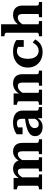

<svg xmlns="http://www.w3.org/2000/svg" viewBox="1312 -2088 786 3449"><g transform="rotate(-90 1704.5 -363.0)"><path d="M29 0V-56H31Q58 -56 75.5 -62.5Q93 -69 93 -88V-414Q93 -426 87 -432.5Q81 -439 69 -443Q57 -447 38 -451L29 -453V-511H233V-400L244 -399V-65Q244 -62 252 -59.5Q260 -57 271.5 -56.5Q283 -56 292 -56H295V0ZM605 0H351V-56H353Q363 -56 374.5 -56.5Q386 -57 394 -59.5Q402 -62 402 -65V-349Q402 -379 397 -398Q392 -417 380.5 -426Q369 -435 348 -435Q325 -435 304.5 -423Q284 -411 264.5 -386Q245 -361 225 -320L224 -404Q246 -442 271.5 -468Q297 -494 329 -507.5Q361 -521 400 -521Q446 -521 481 -502.5Q516 -484 535 -446.5Q554 -409 554 -352V-65Q554 -62 562 -60Q570 -58 582 -57Q594 -56 604 -56H605ZM928 0H661V-56H664Q674 -56 685 -57Q696 -58 704 -60Q712 -62 712 -65V-349Q712 -379 707 -398Q702 -417 690.5 -426Q679 -435 658 -435Q635 -435 613.5 -422Q592 -409 573 -384.5Q554 -360 534 -321L533 -404Q556 -442 582 -468Q608 -494 639.5 -507.5Q671 -521 710 -521Q756 -521 790 -502.5Q824 -484 843.5 -446.5Q863 -409 863 -352V-88Q863 -69 881 -62.5Q899 -56 925 -56H928Z M1319 -308 1318 -251Q1279 -247 1248 -239.5Q1217 -232 1194.5 -221.5Q1172 -211 1157.5 -198Q1143 -185 1136 -168Q1129 -151 1129 -131Q1129 -108 1137.5 -92Q1146 -76 1162 -67.5Q1178 -59 1199 -59Q1226 -59 1248 -73Q1270 -87 1287 -112.5Q1304 -138 1317 -173L1318 -103Q1303 -68 1279.5 -42.5Q1256 -17 1223 -3.5Q1190 10 1148 10Q1099 10 1062.5 -5.5Q1026 -21 1005 -51.5Q984 -82 984 -125Q984 -167 1005.5 -197Q1027 -227 1069 -248.5Q1111 -270 1173.5 -284.5Q1236 -299 1319 -308ZM1306 0V-101H1295V-363Q1295 -396 1285.5 -415.5Q1276 -435 1258 -443.5Q1240 -452 1213 -452Q1173 -452 1146.5 -435Q1120 -418 1105 -394Q1099 -404 1099 -413.5Q1099 -423 1104.5 -431.5Q1110 -440 1119.5 -446Q1129 -452 1141 -455V-350H1018V-456Q1033 -468 1061 -483Q1089 -498 1131 -509.5Q1173 -521 1228 -521Q1273 -521 1312 -511.5Q1351 -502 1380.5 -481.5Q1410 -461 1426.5 -428.5Q1443 -396 1443 -350V-90Q1443 -79 1450.5 -72Q1458 -65 1471.5 -62Q1485 -59 1503 -58L1506 -57V0Z M1547 0V-56H1548Q1566 -56 1580.5 -58.5Q1595 -61 1603 -68Q1611 -75 1611 -88V-414Q1611 -426 1605 -432.5Q1599 -439 1587 -443Q1575 -447 1556 -451L1547 -453V-511H1751V-402L1762 -398V-65Q1762 -62 1771 -60Q1780 -58 1793 -57Q1806 -56 1816 -56H1819V0ZM2161 0H1889V-56H1891Q1901 -56 1914 -56.5Q1927 -57 1936.5 -59.5Q1946 -62 1946 -65V-350Q1946 -379 1939.5 -398Q1933 -417 1919 -426Q1905 -435 1881 -435Q1854 -435 1829.5 -421.5Q1805 -408 1784 -382Q1763 -356 1743 -317L1742 -401Q1764 -440 1791.5 -466.5Q1819 -493 1854 -507Q1889 -521 1931 -521Q1982 -521 2019 -502.5Q2056 -484 2076.5 -446.5Q2097 -409 2097 -352V-88Q2097 -75 2105.5 -68Q2114 -61 2127.5 -58.5Q2141 -56 2159 -56H2161Z M2517 -61Q2556 -61 2584 -77.5Q2612 -94 2632.5 -119Q2653 -144 2667 -167L2721 -124Q2700 -86 2670 -55.5Q2640 -25 2597.5 -7.5Q2555 10 2496 10Q2414 10 2351 -23Q2288 -56 2252 -115.5Q2216 -175 2216 -256Q2216 -337 2252.5 -396.5Q2289 -456 2353.5 -488.5Q2418 -521 2505 -521Q2560 -521 2601.5 -510Q2643 -499 2670.5 -485Q2698 -471 2710 -460V-329H2588V-452Q2601 -450 2609.5 -444.5Q2618 -439 2622 -430.5Q2626 -422 2626 -412.5Q2626 -403 2621 -394Q2607 -419 2578 -435Q2549 -451 2512 -451Q2467 -451 2436 -427Q2405 -403 2389 -359Q2373 -315 2373 -256Q2373 -211 2382.5 -175Q2392 -139 2410.5 -113.5Q2429 -88 2456 -74.5Q2483 -61 2517 -61Z M2994 -736V-65Q2994 -62 3003 -60Q3012 -58 3024.5 -57Q3037 -56 3048 -56H3051V0H2778V-56H2779Q2797 -56 2811.5 -58.5Q2826 -61 2834 -68Q2842 -75 2842 -88V-639Q2842 -651 2836.5 -657.5Q2831 -664 2819 -668.5Q2807 -673 2787 -676L2778 -678V-736ZM3393 0H3121V-56H3122Q3133 -56 3146 -56.5Q3159 -57 3168.5 -59.5Q3178 -62 3178 -65V-350Q3178 -379 3171.5 -398Q3165 -417 3150.5 -426Q3136 -435 3112 -435Q3085 -435 3060.5 -421.5Q3036 -408 3015 -382Q2994 -356 2974 -318L2973 -402Q2995 -440 3022.5 -466.5Q3050 -493 3085 -507Q3120 -521 3162 -521Q3213 -521 3250 -502.5Q3287 -484 3308 -446.5Q3329 -409 3329 -352V-88Q3329 -75 3337 -68Q3345 -61 3359.5 -58.5Q3374 -56 3391 -56H3393Z"/></g></svg>

Font: Roboto Serif 28pt SemiBold
Style: Regular
Weight: 600
Designer: Greg Gazdowicz
Foundry: Commercial Type
Version: Version 1.008